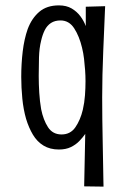

<svg xmlns="http://www.w3.org/2000/svg" viewBox="-20 -547 463 714"><path d="M59 -261Q59 -310 64.5 -356Q70 -402 83 -439Q98 -479 126 -503Q154 -527 199 -527Q227 -527 246.5 -515.5Q266 -504 279 -486.5Q292 -469 299 -450V-522L371 -524Q371 -524 370 -501.5Q369 -479 367.5 -441.5Q366 -404 364 -359Q362 -314 361 -268.5Q360 -223 360 -185Q360 -147 360.5 -102.5Q361 -58 362 -14Q363 30 363.5 66.5Q364 103 364.5 125Q365 147 365 147L293 146L297 -49Q288 -36 275 -22.5Q262 -9 243.5 0Q225 9 199 9Q166 9 142 -5.5Q118 -20 102.5 -46Q87 -72 77 -105Q67 -140 63 -180.5Q59 -221 59 -261ZM124 -265Q124 -234 126 -202Q128 -170 133 -141Q141 -101 158.5 -74Q176 -47 209 -47Q242 -47 260.5 -74Q279 -101 288 -139Q294 -165 296 -192.5Q298 -220 298 -245Q298 -265 296.5 -286Q295 -307 292.5 -328.5Q290 -350 285 -370Q275 -412 256 -441.5Q237 -471 205 -471Q184 -471 169.5 -461.5Q155 -452 146.5 -435Q138 -418 133 -396Q126 -368 125 -333.5Q124 -299 124 -265Z"/></svg>

Font: Truculenta
Style: Regular
Weight: 400
Designer: Ivan Castro, Eva Sanz & Omnibus-Type Team
Foundry: Omnibus-Type
Version: Version 1.002